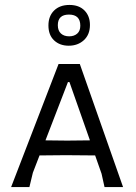

<svg xmlns="http://www.w3.org/2000/svg" viewBox="-20 -757 552 777"><path d="M403 0H478L303 -498H217L25 0H99L113 -58L140 -128L246 -129L365 -128L391 -54ZM261 -425 344 -189 252 -188 164 -189 255 -425ZM322 -714.5C307.3 -729.5 287 -737 261 -737C235 -737 214.3 -729.5 199 -714.5C183.7 -699.5 176 -679.3 176 -654C176 -628 183.7 -607.8 199 -593.5C214.3 -579.2 234 -572 258 -572C282.7 -572 303.2 -579.5 319.5 -594.5C335.8 -609.5 344 -630 344 -656C344 -680 336.7 -699.5 322 -714.5ZM214 -655C214 -683.7 229 -698 259 -698C289.7 -698 305 -683 305 -653C305 -639 300.8 -628.3 292.5 -621C284.2 -613.7 273.3 -610 260 -610C246 -610 234.8 -613.8 226.5 -621.5C218.2 -629.2 214 -640.3 214 -655Z"/></svg>

Font: Alegreya Sans SC
Style: Regular
Weight: 400
Designer: Juan Pablo del Peral
Foundry: Huerta Tipografica
Version: Version 1.000;PS 001.000;hotconv 1.0.70;makeotf.lib2.5.58329